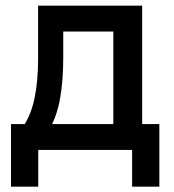

<svg xmlns="http://www.w3.org/2000/svg" viewBox="-20 -538 626 689"><path d="M155.3 -70.8 62.5 -83Q91.3 -125 104 -185.8Q116.7 -246.6 116.7 -329.1V-517.6H207V-332.5Q207 -248 195.3 -183.1Q183.6 -118.2 155.3 -70.8ZM19.5 131.8V-63.5H117.2V131.8ZM454.1 131.8V-63.5H551.8V131.8ZM386.7 0V-517.6H490.2V0ZM166.5 -424.8V-517.6H449.7V-424.8ZM551.8 -92.8V0H19.5V-92.8Z"/></svg>

Font: Cascadia Mono PL
Style: Regular
Weight: 400
Monospace: yes
Designer: Aaron Bell
Foundry: Saja Typeworks
Version: Version 2102.003